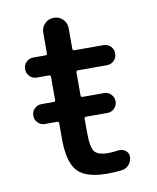

<svg xmlns="http://www.w3.org/2000/svg" viewBox="-80 -777 679 828"><g transform="rotate(-10 259.5 -363.0)"><path d="M95.7 -269.5Q77.1 -269.5 64.5 -282.2Q51.8 -294.9 51.8 -313Q51.8 -331.1 64.5 -343.8Q77.1 -356.4 95.7 -356.4H148.4Q156.2 -356.4 156.2 -363.3V-464.8Q156.2 -472.7 148.4 -472.7H95.7Q77.1 -472.7 64.5 -485.4Q51.8 -498 51.8 -516.6Q51.8 -535.2 64.5 -547.9Q77.1 -560.5 95.7 -560.5H148.4Q156.2 -560.5 156.2 -568.4V-658.2Q156.2 -681.6 172.4 -697.8Q188.5 -713.9 211.9 -713.9Q235.4 -713.9 251.5 -697.8Q267.6 -681.6 267.6 -658.2V-568.4Q267.6 -560.5 275.4 -560.5H402.3Q420.9 -560.5 433.6 -547.9Q446.3 -535.2 446.3 -516.6Q446.3 -498 433.6 -485.4Q420.9 -472.7 402.3 -472.7H275.4Q267.6 -472.7 267.6 -464.8V-363.3Q267.6 -356.4 275.4 -356.4H369.1Q386.7 -356.4 399.4 -343.8Q412.1 -331.1 412.1 -313Q412.1 -294.9 399.4 -282.2Q386.7 -269.5 369.1 -269.5H275.4Q267.6 -269.5 267.6 -261.7V-203.1Q267.6 -136.7 282.7 -117.7Q297.9 -98.6 342.8 -98.6Q365.2 -98.6 387.7 -102.5Q391.6 -102.5 394.5 -102.5Q407.2 -102.5 418 -94.7Q431.6 -84 431.6 -67.4Q431.6 -47.9 418.9 -32.7Q406.2 -17.6 387.7 -15.6Q355.5 -11.7 323.2 -11.7Q230.5 -11.7 193.4 -51.3Q156.2 -90.8 156.2 -194.3V-261.7Q156.2 -269.5 148.4 -269.5Z"/></g></svg>

Font: Gen Jyuu Gothic Medium
Style: Regular
Weight: 500
Designer: [Source Han Sans]
Ryoko NISHIZUKA  (kana & ideographs); Paul D. Hunt (Latin, Greek & Cyrillic); Wenlong ZHANG  (bopomofo
Version: Version 1.002.20150607